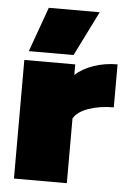

<svg xmlns="http://www.w3.org/2000/svg" viewBox="-51 -736 514 774"><g transform="rotate(5 205.5 -349.0)"><path d="M115 -698H321L231 -517H50ZM35 -480H241V-437Q268 -463 313.5 -479Q359 -495 411 -495V-321Q355 -321 310 -305.5Q265 -290 249 -262V0H35Z"/></g></svg>

Font: Readiness Black
Style: Regular
Weight: 900
Designer: Katatrad Team
Foundry: CadsonDemak
Version: Version 1.00;April 23, 2019;FontCreator 11.5.0.2425 64-bit; 